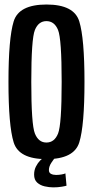

<svg xmlns="http://www.w3.org/2000/svg" viewBox="-20 -700 414 850"><path d="M185.5 4.5Q63.5 4.5 40.5 -69.8Q17.5 -144 17.5 -337.5Q17.5 -530.5 40.5 -605.2Q63.5 -680 185.8 -680Q308 -680 331 -605.2Q354 -530.5 354 -337.5Q354 -144 331 -69.8Q308 4.5 185.5 4.5ZM185.5 -69Q221 -69 237 -108.8Q253 -148.5 253 -337.5Q253 -528 237 -567.2Q221 -606.5 185.5 -606.5Q150.5 -606.5 134.5 -567.2Q118.5 -528 118.5 -337.5Q118.5 -148.5 134.5 -108.8Q150.5 -69 185.5 -69ZM216 129.5Q197.5 129.5 177.8 125Q158 120.5 144.5 108.2Q131 96 131 73Q131 53 139.2 37Q147.5 21 157.2 11.2Q167 1.5 171 0H222.5Q219.5 2.5 208 19.5Q196.5 36.5 196.5 53Q196.5 65 206 69.8Q215.5 74.5 228.5 74.5Q241 74.5 253.2 72.2Q265.5 70 269.5 67.5L274.5 122Q271 123.5 253.8 126.5Q236.5 129.5 216 129.5Z"/></svg>

Font: Anybody Condensed Medium
Style: Regular
Weight: 500
Width: 3
Designer: Tyler Finck
Foundry: Etcetera Type Company
Version: Version 1.010; ttfautohint (v1.8.3) -l 8 -r 50 -G 200 -x 14 